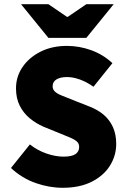

<svg xmlns="http://www.w3.org/2000/svg" viewBox="-20 -880 604 912"><path d="M278 12Q214 12 149.5 -10.5Q85 -33 32 -82L122 -194Q157 -166 200 -151Q243 -136 282 -136Q321 -136 338.5 -148Q356 -160 356 -182Q356 -198 345.5 -207.5Q335 -217 315.5 -225.5Q296 -234 268 -245L187 -278Q152 -293 122 -317.5Q92 -342 74 -377.5Q56 -413 56 -460Q56 -516 87 -561.5Q118 -607 172.5 -634.5Q227 -662 298 -662Q357 -662 413.5 -641.5Q470 -621 514 -580L424 -468Q391 -491 359 -502.5Q327 -514 298 -514Q267 -514 248.5 -503Q230 -492 230 -470Q230 -455 241.5 -444.5Q253 -434 275 -425.5Q297 -417 326 -405L405 -374Q446 -358 474 -333.5Q502 -309 517 -275Q532 -241 532 -196Q532 -141 502.5 -93.5Q473 -46 416 -17Q359 12 278 12ZM210 -700 80 -860H210L298 -800H302L390 -860H520L390 -700Z"/></svg>

Font: Source Sans 3 ExtraLight Black
Style: Regular
Weight: 900
Version: Version 3.052;hotconv 1.1.0;makeotfexe 2.6.0